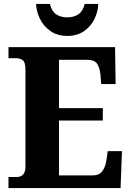

<svg xmlns="http://www.w3.org/2000/svg" viewBox="-20 -953 663 973"><path d="M23 0V-56H64Q109 -56 109 -109V-600Q109 -638 95 -648Q81 -658 62 -658H23V-714H563L566 -527H493L489 -575Q485 -613 471 -631.5Q457 -650 422 -650H279V-405H501V-342H279V-64H449Q482 -64 498 -85Q514 -106 519 -139L526 -187H598L591 0ZM321 -771Q270 -771 235 -796Q200 -821 182 -858.5Q164 -896 163 -933H233Q241 -897 264 -881Q287 -865 321 -865Q355 -865 378 -881Q401 -897 409 -933H478Q477 -896 459.5 -858.5Q442 -821 407 -796Q372 -771 321 -771Z"/></svg>

Font: Noto Serif SemiCondensed ExtraBold
Style: Regular
Weight: 800
Width: 4
Designer: Monotype Design Team
Foundry: Monotype Imaging Inc.
Version: Version 2.015